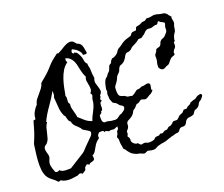

<svg xmlns="http://www.w3.org/2000/svg" viewBox="-174 -1182 1715 1472"><g transform="rotate(-20 683.5 -446.0)"><path d="M1335.9 -217.8Q1336.9 -214.8 1333.5 -209Q1330.1 -203.1 1325.2 -197.3Q1320.3 -191.4 1315.4 -186.5Q1310.5 -181.6 1307.6 -180.7Q1295.9 -175.8 1292 -167Q1285.2 -150.4 1275.4 -141.6Q1265.6 -132.8 1248 -127.9Q1242.2 -126 1239.3 -122.1Q1236.3 -118.2 1233.9 -113.8Q1231.4 -109.4 1228.5 -105Q1225.6 -100.6 1220.7 -97.7Q1206.1 -90.8 1189.5 -90.3Q1172.9 -89.8 1160.2 -79.1Q1152.3 -71.3 1147.9 -60.1Q1143.6 -48.8 1133.8 -43Q1123 -37.1 1111.8 -39.1Q1100.6 -41 1089.8 -34.2Q1085 -30.3 1082.5 -26.4Q1080.1 -22.5 1076.2 -17.6Q1069.3 -8.8 1058.6 -8.8Q1045.9 -8.8 1031.2 -3.4Q1016.6 2 1001 3.9L1000 5.9Q985.4 8.8 971.2 14.6Q957 20.5 942.4 23.4Q929.7 25.4 917 27.3Q904.3 29.3 892.6 33.2Q880.9 36.1 870.6 43Q860.4 49.8 848.6 50.8Q827.1 51.8 804.7 43.9Q798.8 42 793.9 43.9Q789.1 45.9 784.7 48.3Q780.3 50.8 774.9 52.7Q769.5 54.7 763.7 52.7Q757.8 51.8 752.9 49.3Q748 46.9 743.2 44.9Q738.3 43 732.9 41Q727.5 39.1 722.7 39.1Q717.8 39.1 710 36.1Q702.1 33.2 693.4 28.8Q684.6 24.4 677.2 19.5Q669.9 14.6 667 10.7Q661.1 2.9 654.3 -4.4Q647.5 -11.7 642.6 -21.5Q640.6 -23.4 637.7 -27.3Q634.8 -31.2 631.8 -31.2Q628.9 -31.2 627.4 -43.5Q626 -55.7 625 -58.6Q623 -67.4 621.6 -75.7Q620.1 -84 620.1 -92.8Q620.1 -105.5 620.1 -112.3Q620.1 -119.1 614.3 -129.9Q612.3 -134.8 613.8 -139.2Q615.2 -143.6 618.2 -147.5Q623 -153.3 624.5 -158.2Q626 -163.1 626.5 -167.5Q627 -171.9 627.9 -175.8Q628.9 -179.7 634.8 -184.6Q643.6 -192.4 642.6 -198.7Q641.6 -205.1 644.5 -212.9Q641.6 -212.9 636.7 -210.9Q631.8 -209 626.5 -206.5Q621.1 -204.1 616.7 -202.6Q612.3 -201.2 612.3 -201.2L582 -203.1Q574.2 -198.2 568.8 -200.2Q563.5 -202.1 558.6 -205.1Q553.7 -208 548.3 -209.5Q543 -210.9 537.1 -204.1L536.1 -207Q531.2 -219.7 519 -218.8Q506.8 -217.8 496.1 -217.8Q490.2 -210.9 486.8 -207.5Q483.4 -204.1 481.9 -200.7Q480.5 -197.3 480 -191.9Q479.5 -186.5 480.5 -176.8L479.5 -175.8Q469.7 -168 463.4 -162.6Q457 -157.2 451.7 -151.4Q446.3 -145.5 441.9 -138.7Q437.5 -131.8 431.6 -121.1Q421.9 -103.5 413.6 -90.3Q405.3 -77.1 386.7 -66.4Q392.6 -57.6 389.6 -45.9L391.6 -41Q386.7 -31.2 380.4 -28.3Q374 -25.4 366.7 -23.9Q359.4 -22.5 352.5 -20Q345.7 -17.6 341.8 -8.8Q334 -16.6 329.1 -18.1Q324.2 -19.5 320.3 -17.1Q316.4 -14.6 312 -9.3Q307.6 -3.9 301.8 1Q302.7 17.6 291.5 23.4Q280.3 29.3 270.5 38.1Q252 19.5 230.5 37.1Q212.9 39.1 195.3 42Q177.7 44.9 160.2 44.9Q142.6 44.9 125.5 41Q108.4 37.1 92.8 26.4Q87.9 31.2 83.5 31.2Q79.1 31.2 73.2 31.2Q56.6 11.7 33.2 -4.9Q9.8 -21.5 -3.9 -46.9Q-15.6 -71.3 -18.6 -104.5Q-21.5 -137.7 -19 -173.3Q-16.6 -209 -11.7 -242.7Q-6.8 -276.4 -3.9 -301.8V-302.7Q7.8 -331.1 18.6 -358.4Q29.3 -385.7 37.1 -414.1Q42 -429.7 45.9 -444.8Q49.8 -460 54.7 -474.6L55.7 -475.6Q61.5 -475.6 64.9 -476.1Q68.4 -476.6 73.2 -481.4Q73.2 -509.8 87.4 -536.1Q101.6 -562.5 121.1 -582V-583Q125 -603.5 137.7 -620.6Q150.4 -637.7 164.6 -653.3Q178.7 -668.9 191.4 -686Q204.1 -703.1 209 -723.6Q215.8 -731.4 222.7 -736.8Q229.5 -742.2 237.3 -748Q254.9 -762.7 272 -778.3Q289.1 -793.9 304.7 -811.5Q318.4 -827.1 328.6 -837.9Q338.9 -848.6 349.1 -857.4Q359.4 -866.2 371.6 -875.5Q383.8 -884.8 400.4 -897.5L401.4 -898.4L407.2 -892.6Q418 -898.4 428.2 -903.3Q438.5 -908.2 449.2 -915Q458 -920.9 467.8 -926.8Q477.5 -932.6 488.3 -937.5Q499 -942.4 510.3 -944.8Q521.5 -947.3 532.2 -945.3Q546.9 -941.4 553.2 -932.6Q559.6 -923.8 569.3 -914.1Q582 -911.1 590.3 -903.8Q598.6 -896.5 603 -886.2Q607.4 -876 609.4 -864.7Q611.3 -853.5 613.3 -841.8Q614.3 -836.9 615.2 -832.5Q616.2 -828.1 616.2 -823.2Q612.3 -815.4 602.1 -816.4Q591.8 -817.4 585 -817.4L583 -816.4Q584 -828.1 577.6 -838.9Q571.3 -849.6 562 -858.9Q552.7 -868.2 541.5 -875Q530.3 -881.8 520.5 -886.7Q512.7 -884.8 510.7 -876Q508.8 -867.2 508.8 -861.3L519.5 -851.6L524.4 -856.4Q530.3 -858.4 534.7 -853.5Q539.1 -848.6 543 -850.6H543.9Q552.7 -838.9 561 -822.8Q569.3 -806.6 572.3 -792Q574.2 -778.3 577.1 -765.6Q580.1 -752.9 591.8 -743.2Q590.8 -729.5 594.7 -717.3Q598.6 -705.1 598.6 -691.4Q598.6 -658.2 604.5 -623V-622.1Q594.7 -599.6 599.1 -581.1Q603.5 -562.5 609.4 -545.9Q615.2 -529.3 616.2 -513.7Q617.2 -498 599.6 -481.4Q602.5 -473.6 597.2 -465.8Q591.8 -458 591.8 -450.2Q591.8 -446.3 595.2 -443.4Q598.6 -440.4 600.6 -438.5Q585 -433.6 582.5 -423.3Q580.1 -413.1 580.6 -401.4Q581.1 -389.6 579.6 -378.9Q578.1 -368.2 563.5 -361.3Q563.5 -359.4 564 -358.4Q564.5 -357.4 564.5 -356.4Q564.5 -351.6 561.5 -349.1Q558.6 -346.7 554.7 -344.7Q550.8 -342.8 547.9 -340.3Q544.9 -337.9 544.9 -333Q544.9 -326.2 544.4 -317.4Q543.9 -308.6 544.9 -300.8Q545.9 -293 549.3 -286.1Q552.7 -279.3 560.5 -275.4H563.5Q575.2 -275.4 581.5 -275.4Q587.9 -275.4 600.6 -271.5Q606.4 -268.6 622.6 -267.6Q638.7 -266.6 645.5 -265.6Q656.2 -265.6 663.6 -269.5Q670.9 -273.4 677.2 -278.3Q683.6 -283.2 689.5 -287.6Q695.3 -292 703.1 -292Q714.8 -299.8 727.5 -308.1Q740.2 -316.4 742.2 -333Q743.2 -335.9 741.2 -339.8Q739.3 -343.8 737.3 -345.7Q734.4 -348.6 730.5 -350.6Q726.6 -352.5 723.6 -354.5Q713.9 -359.4 709.5 -367.2Q705.1 -375 697.3 -380.9Q689.5 -387.7 680.2 -391.1Q670.9 -394.5 668 -405.3Q666 -411.1 662.1 -419.9Q658.2 -428.7 658.2 -433.6Q658.2 -441.4 657.7 -447.8Q657.2 -454.1 656.2 -460.9Q655.3 -474.6 659.7 -484.9Q664.1 -495.1 659.2 -508.8Q662.1 -523.4 667 -544.9Q671.9 -566.4 679.7 -579.1Q685.5 -588.9 694.3 -594.7Q703.1 -600.6 708 -611.3Q712.9 -619.1 721.7 -626Q728.5 -631.8 731.9 -639.6Q735.4 -647.5 737.8 -655.3Q740.2 -663.1 743.7 -669.9Q747.1 -676.8 754.9 -679.7Q760.7 -682.6 763.7 -686.5Q766.6 -690.4 768.1 -694.8Q769.5 -699.2 771.5 -703.1Q773.4 -707 777.3 -709Q782.2 -711.9 781.2 -714.8Q785.2 -717.8 793 -717.8Q796.9 -717.8 807.6 -723.6Q818.4 -729.5 821.3 -731.4Q835.9 -742.2 840.8 -752.9Q845.7 -763.7 856.4 -770.5Q865.2 -775.4 874 -780.8Q882.8 -786.1 891.6 -793Q899.4 -799.8 910.2 -805.7Q925.8 -815.4 941.4 -819.3Q957 -823.2 973.6 -829.1Q980.5 -832 985.4 -841.3Q990.2 -850.6 1003.9 -853.5Q1008.8 -854.5 1013.2 -854Q1017.6 -853.5 1022.5 -854.5Q1031.2 -854.5 1032.7 -864.3Q1034.2 -874 1042 -880.9Q1057.6 -884.8 1066.4 -886.2Q1075.2 -887.7 1088.9 -896.5Q1094.7 -899.4 1099.6 -899.9Q1104.5 -900.4 1108.9 -900.4Q1113.3 -900.4 1118.2 -901.9Q1123 -903.3 1127.9 -908.2Q1132.8 -913.1 1136.7 -914.1Q1140.6 -915 1146.5 -914.1Q1156.2 -912.1 1171.4 -915Q1186.5 -918 1197.3 -919.9Q1205.1 -918 1212.9 -918Q1220.7 -918 1228.5 -915Q1241.2 -910.2 1252.4 -908.7Q1263.7 -907.2 1277.3 -905.3Q1283.2 -901.4 1286.6 -899.4Q1290 -897.5 1292.5 -895.5Q1294.9 -893.6 1297.4 -890.6Q1299.8 -887.7 1303.7 -880.9Q1306.6 -876 1312 -871.6Q1317.4 -867.2 1320.3 -862.3Q1320.3 -861.3 1321.3 -859.9Q1322.3 -858.4 1320.3 -859.4Q1318.4 -857.4 1318.4 -852.5Q1318.4 -847.7 1319.3 -841.8Q1320.3 -835.9 1321.8 -830.1Q1323.2 -824.2 1323.2 -822.3Q1325.2 -810.5 1320.3 -799.8Q1314.5 -788.1 1313.5 -775.4Q1312.5 -762.7 1308.6 -750Q1305.7 -742.2 1300.8 -736.3Q1295.9 -730.5 1292 -722.7Q1288.1 -714.8 1285.6 -705.6Q1283.2 -696.3 1281.2 -688.5Q1281.2 -686.5 1281.7 -682.6Q1282.2 -678.7 1280.3 -676.8Q1278.3 -674.8 1275.9 -674.3Q1273.4 -673.8 1271.5 -671.9Q1270.5 -670.9 1270.5 -666.5Q1270.5 -662.1 1270.5 -656.7Q1270.5 -651.4 1270.5 -646.5Q1270.5 -641.6 1269.5 -638.7Q1266.6 -630.9 1261.7 -625.5Q1256.8 -620.1 1252.4 -614.7Q1248 -609.4 1245.1 -602.5Q1242.2 -595.7 1245.1 -586.9Q1246.1 -582 1243.2 -579.6Q1240.2 -577.1 1235.8 -575.2Q1231.4 -573.2 1226.6 -571.8Q1221.7 -570.3 1218.8 -569.3Q1210 -565.4 1198.2 -551.8Q1186.5 -538.1 1180.7 -530.3Q1173.8 -522.5 1164.1 -520.5Q1154.3 -518.6 1146.5 -512.7Q1116.2 -493.2 1096.7 -523.4Q1093.8 -527.3 1093.3 -535.2Q1092.8 -543 1093.8 -551.3Q1094.7 -559.6 1096.7 -567.9Q1098.6 -576.2 1100.6 -581.1Q1102.5 -590.8 1102.5 -601.1Q1102.5 -611.3 1102.5 -622.1Q1102.5 -629.9 1111.8 -639.6Q1121.1 -649.4 1124 -661.1Q1125 -667 1129.9 -668.9Q1134.8 -670.9 1140.6 -672.4Q1146.5 -673.8 1152.3 -675.8Q1158.2 -677.7 1162.1 -681.6Q1169.9 -689.5 1171.9 -699.7Q1173.8 -710 1183.6 -717.8Q1191.4 -725.6 1201.7 -728Q1211.9 -730.5 1219.7 -738.3Q1230.5 -749 1239.7 -760.3Q1249 -771.5 1248 -788.1Q1248 -793 1248 -798.3Q1248 -803.7 1250 -808.6Q1250 -809.6 1252 -814.5Q1253.9 -819.3 1255.4 -824.2Q1256.8 -829.1 1256.8 -833Q1256.8 -836.9 1252.9 -836.9Q1246.1 -844.7 1236.3 -847.7Q1226.6 -850.6 1220.7 -858.4Q1218.8 -860.4 1217.3 -861.3Q1215.8 -862.3 1212.9 -863.3Q1205.1 -859.4 1204.6 -855Q1204.1 -850.6 1199.2 -845.7Q1195.3 -841.8 1189.5 -842.8Q1181.6 -844.7 1170.9 -840.8Q1160.2 -836.9 1152.3 -835Q1144.5 -833 1138.2 -833.5Q1131.8 -834 1125.5 -834.5Q1119.1 -835 1112.8 -834Q1106.4 -833 1098.6 -827.1Q1094.7 -824.2 1091.3 -820.8Q1087.9 -817.4 1085 -814.5Q1079.1 -806.6 1070.8 -802.2Q1062.5 -797.9 1055.7 -791Q1050.8 -787.1 1046.4 -786.6Q1042 -786.1 1037.1 -786.6Q1032.2 -787.1 1027.3 -786.6Q1022.5 -786.1 1017.6 -781.2Q1009.8 -773.4 992.7 -764.2Q975.6 -754.9 964.8 -750Q954.1 -745.1 948.2 -737.3Q942.4 -729.5 935.5 -727.5Q932.6 -725.6 931.2 -725.1Q929.7 -724.6 927.7 -722.7Q922.9 -720.7 913.1 -720.7Q903.3 -720.7 895.5 -713.9Q888.7 -709 884.8 -699.2Q875 -679.7 862.3 -666Q849.6 -652.3 828.1 -645.5Q820.3 -642.6 815.9 -636.7Q811.5 -630.9 808.6 -624Q805.7 -617.2 803.2 -609.9Q800.8 -602.5 794.9 -596.7L781.2 -583Q773.4 -575.2 770 -566.9Q766.6 -558.6 762.7 -549.8Q757.8 -540 752 -532.2Q746.1 -524.4 739.3 -515.6Q731.4 -504.9 730 -497.6Q728.5 -490.2 728.5 -477.5Q728.5 -451.2 733.4 -437Q738.3 -422.9 766.6 -416Q777.3 -414.1 785.6 -406.2Q793.9 -398.4 805.7 -398.4Q810.5 -398.4 815.4 -397.5Q820.3 -396.5 825.2 -394.5Q830.1 -392.6 836.9 -396Q843.8 -399.4 850.6 -403.8Q857.4 -408.2 863.8 -413.6Q870.1 -418.9 874 -421.9Q881.8 -426.8 891.6 -426.3Q901.4 -425.8 912.1 -431.6Q918 -436.5 928.7 -436.5Q939.5 -435.5 953.1 -439.9Q966.8 -444.3 977.5 -442.4Q986.3 -440.4 988.8 -434.1Q991.2 -427.7 990.2 -419.4Q989.3 -411.1 986.8 -402.8Q984.4 -394.5 984.4 -389.6Q984.4 -385.7 989.3 -385.7Q990.2 -385.7 991.7 -384.8Q993.2 -383.8 991.2 -382.8Q991.2 -380.9 990.2 -380.4Q989.3 -379.9 988.3 -377.9Q981.4 -369.1 976.6 -365.2Q971.7 -361.3 966.8 -358.9Q961.9 -356.4 956.5 -354Q951.2 -351.6 943.4 -345.7Q938.5 -342.8 934.1 -340.3Q929.7 -337.9 923.8 -335.9Q918 -334 912.6 -335.4Q907.2 -336.9 901.9 -338.9Q896.5 -340.8 891.1 -342.3Q885.7 -343.8 879.9 -341.8Q875 -339.8 872.1 -336.9Q869.1 -334 865.2 -331.1Q856.4 -324.2 847.7 -324.2Q842.8 -324.2 838.4 -320.3Q834 -316.4 831.1 -312.5Q826.2 -304.7 816.9 -297.4Q807.6 -290 799.8 -285.2Q792 -266.6 781.7 -255.9Q771.5 -245.1 760.3 -238.8Q749 -232.4 739.7 -228Q730.5 -223.6 726.6 -216.8Q721.7 -209 722.2 -197.3Q722.7 -185.5 716.8 -174.8Q712.9 -167 704.1 -158.2Q699.2 -153.3 698.7 -148.9Q698.2 -144.5 698.7 -140.1Q699.2 -135.7 698.2 -130.9Q697.3 -126 693.4 -120.1Q688.5 -113.3 693.8 -107.9Q699.2 -102.5 701.2 -95.7Q703.1 -90.8 703.1 -85Q703.1 -79.1 702.1 -74.2Q702.1 -68.4 706.1 -61.5Q710 -54.7 715.8 -49.3Q721.7 -43.9 728.5 -40.5Q735.4 -37.1 741.2 -38.1Q746.1 -39.1 749.5 -36.1Q752.9 -33.2 754.9 -29.3Q762.7 -18.6 771 -19Q779.3 -19.5 790 -22.5Q800.8 -24.4 810.1 -19Q819.3 -13.7 830.1 -13.7Q836.9 -13.7 843.3 -14.2Q849.6 -14.6 855.5 -15.6Q867.2 -17.6 872.6 -20.5Q877.9 -23.4 886.7 -32.2Q890.6 -36.1 895.5 -36.6Q900.4 -37.1 905.8 -37.1Q911.1 -37.1 916.5 -37.6Q921.9 -38.1 926.8 -43Q931.6 -47.9 935.1 -47.9Q938.5 -47.9 944.3 -45.9Q950.2 -43.9 954.6 -46.4Q959 -48.8 962.9 -51.8Q966.8 -54.7 971.7 -57.1Q976.6 -59.6 983.4 -58.6Q996.1 -58.6 1002 -67.4Q1009.8 -76.2 1019.5 -76.7Q1029.3 -77.1 1038.1 -84Q1043 -86.9 1045.9 -90.3Q1048.8 -93.8 1052.7 -97.7Q1056.6 -102.5 1062.5 -103Q1068.4 -103.5 1074.2 -103Q1080.1 -102.5 1085.9 -102.5Q1091.8 -102.5 1096.7 -106.4Q1105.5 -113.3 1110.8 -120.1Q1116.2 -127 1127 -131.8Q1139.6 -136.7 1145.5 -139.2Q1151.4 -141.6 1159.2 -153.3Q1163.1 -158.2 1168 -159.2Q1172.9 -160.2 1178.7 -159.2Q1189.5 -157.2 1195.3 -165Q1201.2 -172.9 1210.9 -175.8Q1226.6 -180.7 1234.4 -194.3Q1244.1 -195.3 1251.5 -199.7Q1258.8 -204.1 1266.6 -204.1Q1275.4 -204.1 1286.1 -213.4Q1296.9 -222.7 1305.7 -224.6Q1310.5 -226.6 1314.5 -226.6Q1318.4 -226.6 1323.2 -228.5Q1328.1 -229.5 1331.5 -226.1Q1335 -222.7 1335.9 -217.8ZM546.9 -652.3Q530.3 -685.5 522.5 -727.5Q518.6 -746.1 514.2 -763.7Q509.8 -781.2 502 -795.9Q494.1 -810.5 481.4 -822.3Q468.8 -834 448.2 -839.8Q439.5 -824.2 450.2 -808.6L451.2 -805.7Q449.2 -805.7 449.2 -804.7Q423.8 -786.1 407.2 -758.3Q390.6 -730.5 379.9 -698.2Q369.1 -666 362.3 -633.3Q355.5 -600.6 350.6 -571.3L348.6 -570.3Q354.5 -558.6 354 -549.3Q353.5 -540 352.5 -531.7Q351.6 -523.4 352.1 -515.6Q352.5 -507.8 361.3 -499Q361.3 -494.1 360.4 -490.2Q359.4 -486.3 359.4 -481.4Q359.4 -470.7 362.8 -457.5Q366.2 -444.3 369.6 -431.2Q373 -418 376 -406.2Q378.9 -394.5 378.9 -385.7Q401.4 -365.2 423.8 -345.7Q446.3 -326.2 477.5 -316.4Q484.4 -337.9 493.7 -356Q502.9 -374 512.2 -392.6Q521.5 -411.1 527.8 -430.7Q534.2 -450.2 535.2 -474.6H536.1Q537.1 -482.4 540 -488.3Q543 -494.1 543.9 -499Q544.9 -503.9 543.5 -509.3Q542 -514.6 535.2 -522.5Q548.8 -535.2 549.3 -551.3Q549.8 -567.4 546.4 -585Q543 -602.5 540.5 -619.6Q538.1 -636.7 545.9 -651.4Q546.9 -651.4 546.9 -652.3ZM438.5 -237.3Q438.5 -247.1 429.7 -253.4Q420.9 -259.8 410.2 -265.6Q399.4 -271.5 389.2 -277.8Q378.9 -284.2 376 -294.9Q371.1 -299.8 365.7 -305.7Q360.4 -311.5 355.5 -316.4Q350.6 -320.3 344.2 -326.2Q337.9 -332 333 -338.9Q328.1 -345.7 324.7 -352.5Q321.3 -359.4 322.3 -367.2L321.3 -368.2Q309.6 -377 305.7 -385.7Q301.8 -394.5 300.3 -402.3Q298.8 -410.2 296.9 -417.5Q294.9 -424.8 287.1 -431.6Q270.5 -466.8 268.6 -508.3Q266.6 -549.8 262.7 -586.9V-587.9Q269.5 -598.6 269.5 -612.8Q269.5 -627 269.5 -638.7Q240.2 -585.9 204.6 -536.6Q168.9 -487.3 142.6 -432.6L148.4 -426.8L147.5 -425.8Q134.8 -409.2 129.4 -389.6Q124 -370.1 119.6 -349.1Q115.2 -328.1 108.9 -308.1Q102.5 -288.1 87.9 -272.5V-271.5H86.9Q66.4 -260.7 63.5 -247.6Q60.5 -234.4 64 -219.7Q67.4 -205.1 71.8 -189.9Q76.2 -174.8 70.3 -160.2V-159.2Q54.7 -128.9 59.1 -104Q63.5 -79.1 76.2 -49.8V-48.8Q82 -42 93.3 -43Q104.5 -43.9 110.4 -49.8L112.3 -48.8Q119.1 -40 129.9 -36.6Q140.6 -33.2 152.8 -32.2Q165 -31.2 177.2 -31.7Q189.5 -32.2 199.2 -32.2L286.1 -86.9Q296.9 -93.8 307.6 -100.1Q318.4 -106.4 329.1 -114.3Q338.9 -122.1 346.2 -130.9Q353.5 -139.6 362.3 -148.4L428.7 -214.8Q430.7 -216.8 434.6 -225.6Q438.5 -234.4 438.5 -237.3Z"/></g></svg>

Font: Homemade Apple
Style: Regular
Weight: 400
Version: Version 1.001